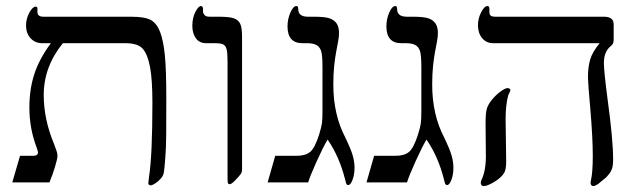

<svg xmlns="http://www.w3.org/2000/svg" viewBox="-20 -609 2141 641"><path d="M535.2 -279.8Q535.2 -207 534.9 -162.8Q534.7 -118.7 531.7 -80.1Q528.8 -41.5 526.6 -31.2Q524.4 -21 516.1 -12Q507.8 -2.9 498 3.4Q488.3 9.8 482.9 9.8Q480 9.8 477.5 7.8Q475.1 5.9 475.1 2.9L477.5 -18.6Q488.8 -90.3 488.8 -266.1Q488.8 -342.3 481 -384.8Q473.1 -427.2 456.8 -446Q440.4 -464.8 398.9 -464.8H189.9Q126 -386.2 126 -292Q126 -210.9 160.2 -128.9Q164.6 -116.7 168.2 -106.9Q171.9 -97.2 171.9 -88.9Q171.9 -79.6 163.8 -52.5Q155.8 -25.4 145 0H21L46.9 -88.9H91.8Q106.9 -88.9 106.9 -101.1L102.5 -116.2Q78.1 -179.7 78.1 -250Q78.1 -312 95 -362.8Q111.8 -413.6 149.9 -464.8H121.1Q97.2 -464.8 82 -481.4Q66.9 -498 66.9 -523.9Q66.9 -546.4 77.9 -566.7Q88.9 -586.9 99.1 -586.9Q105 -586.9 105 -580.1V-568.8Q105 -553.2 125 -553.2H417Q464.8 -553.2 484.4 -541.7Q503.9 -530.3 514.6 -502Q525.4 -473.6 530.3 -425.3Q535.2 -377 535.2 -279.8Z M788.1 -43.9Q788.1 -34.7 783.9 -28.3Q779.8 -22 766.4 -8.1Q752.9 5.9 747.1 5.9Q742.2 5.9 741 2.2Q739.7 -1.5 739.7 -14.2V-402.8Q739.7 -431.2 736.8 -443.4Q733.9 -455.6 726.3 -460.2Q718.8 -464.8 697.8 -464.8H668.9Q645.5 -464.8 633.8 -481.4Q622.1 -498 622.1 -522.9Q622.1 -548.8 632.1 -568.8Q642.1 -588.9 651.9 -588.9Q654.3 -588.9 656 -585.9Q657.7 -583 657.7 -580.1V-570.8Q657.7 -565.4 662.4 -559.3Q667 -553.2 679.7 -553.2H710Q745.6 -553.2 760.7 -547.9Q775.9 -542.5 782 -529.5Q788.1 -516.6 788.1 -485.8Z M1163.6 -48.8Q1163.6 -26.4 1157 -8.8Q1150.4 8.8 1142.6 8.8Q1137.2 8.8 1135.3 2Q1133.3 -4.9 1131.8 -11.2Q1112.8 -86.4 1073.7 -143.1Q1058.6 -117.7 1036.4 -68.4Q1014.2 -19 1008.8 0H873.5L898.9 -88.9H971.7Q999.5 -88.9 1015.1 -101.6Q1030.8 -114.3 1044.9 -158.2Q1053.2 -184.6 1054.9 -198Q1056.6 -211.4 1056.6 -237.8V-384.8Q1056.6 -425.3 1052 -439Q1047.4 -452.6 1036.4 -458.7Q1025.4 -464.8 1004.9 -464.8H989.7Q939.9 -464.8 939.9 -521Q939.9 -545.4 949.5 -567.1Q959 -588.9 969.7 -588.9Q975.6 -588.9 975.6 -579.1Q975.6 -553.2 1007.8 -553.2H1026.9Q1064.5 -553.2 1080.1 -547.9Q1095.7 -542.5 1103.8 -530.8Q1111.8 -519 1111.8 -499Q1111.8 -485.8 1108.9 -470.9Q1106 -456.1 1102.3 -436Q1098.6 -416 1095.7 -389.4Q1092.8 -362.8 1092.8 -326.2Q1092.8 -226.6 1132.8 -149.9Q1151.9 -110.4 1157.7 -89.4Q1163.6 -68.4 1163.6 -48.8Z M1493.7 -48.8Q1493.7 -26.4 1487.1 -8.8Q1480.5 8.8 1472.7 8.8Q1467.3 8.8 1465.3 2Q1463.4 -4.9 1461.9 -11.2Q1442.9 -86.4 1403.8 -143.1Q1388.7 -117.7 1366.5 -68.4Q1344.2 -19 1338.9 0H1203.6L1229 -88.9H1301.8Q1329.6 -88.9 1345.2 -101.6Q1360.8 -114.3 1375 -158.2Q1383.3 -184.6 1385 -198Q1386.7 -211.4 1386.7 -237.8V-384.8Q1386.7 -425.3 1382.1 -439Q1377.4 -452.6 1366.5 -458.7Q1355.5 -464.8 1335 -464.8H1319.8Q1270 -464.8 1270 -521Q1270 -545.4 1279.5 -567.1Q1289.1 -588.9 1299.8 -588.9Q1305.7 -588.9 1305.7 -579.1Q1305.7 -553.2 1337.9 -553.2H1356.9Q1394.5 -553.2 1410.2 -547.9Q1425.8 -542.5 1433.8 -530.8Q1441.9 -519 1441.9 -499Q1441.9 -485.8 1439 -470.9Q1436 -456.1 1432.4 -436Q1428.7 -416 1425.8 -389.4Q1422.9 -362.8 1422.9 -326.2Q1422.9 -226.6 1462.9 -149.9Q1481.9 -110.4 1487.8 -89.4Q1493.7 -68.4 1493.7 -48.8Z M2028.8 -477.1Q2028.8 -461.4 2019 -455.1Q1996.1 -436.5 1996.1 -398.9Q1996.1 -371.1 2008.8 -274.9Q2026.9 -142.6 2026.9 -77.1Q2026.9 -56.2 2023.2 -45.7Q2019.5 -35.2 2012.5 -26.9Q2005.4 -18.6 2004.6 -17.8Q2003.9 -17.1 2003.4 -16.6Q2002.9 -16.1 2002.2 -15.6Q2001.5 -15.1 1976.1 5.9Q1965.8 12.2 1960.9 12.2Q1951.7 12.2 1951.7 0L1953.1 -8.3Q1959 -33.7 1959 -87.9Q1959 -147.9 1951.2 -240.7Q1942.9 -333 1942.9 -350.1Q1942.9 -384.8 1950.2 -409.9Q1957.5 -435.1 1981.9 -464.8H1627Q1603.5 -464.8 1589.6 -481.7Q1575.7 -498.5 1575.7 -524.9Q1575.7 -547.4 1586.4 -568.1Q1597.2 -588.9 1606.9 -588.9Q1613.8 -588.9 1613.8 -580.1V-568.8Q1613.8 -560.5 1618.2 -556.9Q1622.6 -553.2 1633.8 -553.2H1996.1Q2028.8 -553.2 2028.8 -527.8ZM1684.1 -308.1Q1684.1 -305.7 1676.8 -291Q1668 -258.8 1668 -211.9L1669.9 -71.8Q1669.9 -47.4 1665.5 -36.6Q1661.1 -25.9 1648.4 -14.9Q1635.7 -3.9 1619.6 4.2Q1603.5 12.2 1595.7 12.2Q1585 12.2 1585 1L1586.4 -5.9Q1602.1 -37.1 1602.1 -86.9L1601.1 -196.8Q1601.1 -230.5 1605 -244.9Q1608.9 -259.3 1621.6 -275.1Q1634.3 -291 1650.4 -303Q1666.5 -314.9 1674.8 -314.9Q1677.7 -314.9 1680.9 -313Q1684.1 -311 1684.1 -308.1Z"/></svg>

Font: Tinos
Style: Regular
Weight: 400
Designer: Steve Matteson
Foundry: Monotype Imaging Inc.
Version: Version 1.23